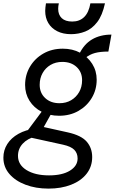

<svg xmlns="http://www.w3.org/2000/svg" viewBox="-48 -826 677 1132"><path d="M238 286Q163 286 102.8 263.2Q42.5 240.5 7.2 199.5Q-28 158.5 -28 103.5Q-28 59.5 -5 23.2Q18 -13 60.8 -37Q103.5 -61 163 -68.5L165 -23Q113.5 -9 85.8 21.2Q58 51.5 58 93Q58 145.5 108.5 176.8Q159 208 241 208Q319.5 208 364.5 180Q409.5 152 409.5 108.5Q409.5 77.5 390.2 57.5Q371 37.5 323.5 27L95.5 -23V-30.5L205.5 -178L259 -164.5L210 -77L352 -45.5Q431 -28 463.2 9.2Q495.5 46.5 495.5 100Q495.5 156.5 462.5 198.5Q429.5 240.5 371.2 263.2Q313 286 238 286ZM300.5 -143.5Q243 -143.5 197.5 -167Q152 -190.5 126 -231.8Q100 -273 100 -325Q100 -384 128.5 -432.5Q157 -481 207.2 -510Q257.5 -539 322.5 -539Q379.5 -539 424.5 -515Q469.5 -491 495.8 -449.5Q522 -408 522 -356Q522 -297 493.2 -248.8Q464.5 -200.5 414.5 -172Q364.5 -143.5 300.5 -143.5ZM302.5 -217.5Q341.5 -217.5 371.5 -235.2Q401.5 -253 418.8 -283.5Q436 -314 436 -353Q436 -401 403.8 -431Q371.5 -461 319.5 -461Q280 -461 250 -443.2Q220 -425.5 203 -395Q186 -364.5 186 -326Q186 -278 218.5 -247.8Q251 -217.5 302.5 -217.5ZM453.5 -483 418 -504.5Q446 -565 494.5 -593.5Q543 -622 609 -622L591 -522Q543.5 -522 511.8 -513.5Q480 -505 453.5 -483ZM371 -624.5Q323.5 -624.5 289.2 -642Q255 -659.5 236.8 -690.2Q218.5 -721 218.5 -761.5Q218.5 -771.5 219.8 -782.2Q221 -793 223 -806.5H299Q297 -798.5 296 -789.8Q295 -781 295 -774Q295 -739 316 -719Q337 -699 378 -699Q421 -699 448.2 -725.5Q475.5 -752 485 -806.5H571Q555.5 -735 525 -695.5Q494.5 -656 454.5 -640.2Q414.5 -624.5 371 -624.5Z"/></svg>

Font: Google Sans Code
Style: Italic
Weight: 400
Italic angle: -10°
Monospace: yes
Designer: Google Sans Code Authors
Foundry: Google LLC
Version: Version 6.000